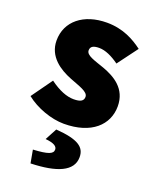

<svg xmlns="http://www.w3.org/2000/svg" viewBox="-141 -592 735 916"><g transform="rotate(20 226.0 -134.0)"><path d="M212 12C352 12 426 -60 426 -154C426 -244 358 -282 298 -304C248 -322 204 -332 204 -358C204 -378 219 -386 248 -386C279 -386 314 -370 350 -344L426 -446C382 -479 324 -512 242 -512C124 -512 44 -448 44 -350C44 -268 112 -225 170 -202C220 -182 266 -170 266 -144C266 -124 252 -114 216 -114C181 -114 140 -130 94 -164L18 -58C70 -16 148 12 212 12ZM128 244C260 240 338 208 338 136C338 86 302 58 188 50L156 110C200 114 216 126 216 142C216 164 192 174 116 178Z"/></g></svg>

Font: Giro Sans Black
Style: Regular
Weight: 900
Designer: Paul D. Hunt
Foundry: Adobe Systems Incorporated
Version: Version 1.000;PS 1.0;hotconv 1.0.88;makeotf.lib2.5.647800